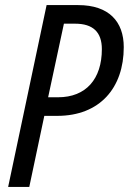

<svg xmlns="http://www.w3.org/2000/svg" viewBox="-20 -734 506 754"><path d="M12 0H95L154 -279H205C372 -279 466 -389 466 -549C466 -649 408 -714 287 -714H163ZM208 -352H169L231 -641H275C345 -641 380 -608 380 -541C380 -424 318 -352 208 -352Z"/></svg>

Font: Noto Sans Condensed
Style: Italic
Weight: 400
Width: 3
Italic angle: -12°
Designer: Monotype Design Team
Foundry: Monotype Imaging Inc.
Version: Version 2.013